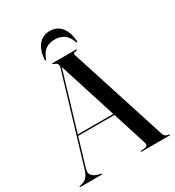

<svg xmlns="http://www.w3.org/2000/svg" viewBox="-206 -989 1011 1109"><g transform="rotate(-30 299.5 -434.5)"><path d="M147.5 -3Q147.5 0 144.5 0H1Q-2.5 0 -2.5 -3Q-2.5 -5 1.5 -6L24.5 -13Q38 -17 51 -31Q64 -45 73.5 -77.5L246 -654Q255 -683 223.5 -691.5Q215 -696.5 215 -697Q215 -700 219 -700H376.5Q380.5 -700 380.5 -697Q380.5 -694.5 372 -692Q357.5 -691 354.8 -686.8Q352 -682.5 356 -671L561.5 -32Q569 -8.5 595.5 -6.5Q600 -5.5 600 -3Q600 0 596.5 0H409Q405.5 0 405.5 -3Q405.5 -4.5 410.5 -6L437.5 -9Q459 -13.5 451.5 -35.5L379.5 -262H137.5L82 -76Q73.5 -49 86.2 -33.5Q99 -18 124.5 -11L143.5 -6Q147.5 -5 147.5 -3ZM140 -270.5H376.5L254.5 -654ZM298 -812Q260.5 -812 236.2 -794.5Q212 -777 198.5 -739Q197 -733.5 193.5 -733.5Q189 -733.5 189.5 -741Q194.5 -802 222.5 -835.5Q250.5 -869 298 -869Q344.5 -869 372.5 -835.5Q400.5 -802 405.5 -741Q406.5 -733.5 402 -733.5Q398.5 -733.5 397 -739Q383 -778.5 357.8 -795.2Q332.5 -812 298 -812Z"/></g></svg>

Font: Fraunces144ptRegular
Style: Regular
Weight: 400
Version: Version 1.000;[0bf87f6ff]